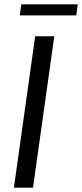

<svg xmlns="http://www.w3.org/2000/svg" viewBox="-20 -864 378 884"><path d="M44 0H132L230 -697H142ZM71 -793H331L338 -844H78Z"/></svg>

Font: HK Grotesk
Style: Italic
Weight: 400
Italic angle: -16°
Designer: Alfredo Marco Pradil
Foundry: Hanken Design Co.
Version: Version 3.001;FEAKit 1.0